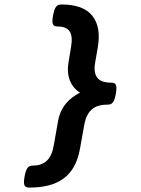

<svg xmlns="http://www.w3.org/2000/svg" viewBox="-20 -661 640 873"><path d="M344.2 -239.7Q312.5 -258.8 297.9 -294.7Q283.2 -330.6 292 -380.9L303.2 -447.8Q311.5 -496.6 296.4 -518.6Q281.2 -540.5 243.2 -540.5Q234.9 -540.5 229.5 -542.5Q224.1 -544.4 221.2 -549.8Q218.3 -555.2 218.3 -564.9Q218.3 -574.7 221.2 -590.3Q224.1 -606 227.5 -615.7Q231 -625.5 235.6 -631.1Q240.2 -636.7 246.3 -638.7Q252.4 -640.6 260.7 -640.6Q358.4 -640.6 399.7 -589.4Q440.9 -538.1 424.3 -443.8L412.6 -376Q404.8 -332 421.6 -308.6Q438.5 -285.2 484.9 -285.2Q493.2 -285.2 498.5 -283.2Q503.9 -281.2 506.6 -275.6Q509.3 -270 509.3 -260.3Q509.3 -250.5 506.8 -234.9Q503.9 -219.2 500.5 -209.5Q497.1 -199.7 492.4 -194.3Q487.8 -189 481.7 -187Q475.6 -185.1 467.3 -185.1Q420.4 -185.1 395.8 -161.9Q371.1 -138.7 363.3 -94.2L343.8 14.6Q335.4 62 316.7 95.7Q297.9 129.4 269 150.6Q240.2 171.9 201.4 181.9Q162.6 191.9 113.8 191.9Q105.5 191.9 100.1 189.9Q94.7 188 91.8 182.4Q88.9 176.8 88.9 167Q88.9 157.2 91.8 141.6Q94.7 126 98.1 116.2Q101.6 106.4 106.2 101.1Q110.8 95.7 116.9 93.8Q123 91.8 131.3 91.8Q169.4 91.8 192.9 69.8Q216.3 47.9 224.6 -1L243.7 -108.9Q248 -133.8 257.3 -154.1Q266.6 -174.3 279.8 -190.2Q293 -206.1 309.3 -218.3Q325.7 -230.5 344.2 -239.7Z"/></svg>

Font: Courier Prime
Style: Bold Italic
Weight: 700
Monospace: yes
Designer: Alan Dague-Greene
Foundry: Quote-Unquote Apps
Version: Version 1.202